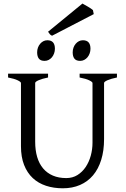

<svg xmlns="http://www.w3.org/2000/svg" viewBox="-20 -1020 694 1055"><path d="M622.6 -594.2Q589.4 -587.4 570.6 -579.1Q551.8 -570.8 551.8 -564V-255.9Q551.8 -191.9 536.1 -141.6Q520.5 -91.3 491.2 -56.6Q461.9 -22 419.9 -3.7Q377.9 14.6 325.2 14.6Q274.9 14.6 232.7 0.7Q190.4 -13.2 159.9 -41.7Q129.4 -70.3 112.3 -113.8Q95.2 -157.2 95.2 -216.8V-564Q95.2 -569.8 77.4 -578.6Q59.6 -587.4 24.4 -594.2V-615.2H244.1V-594.2Q210.9 -587.4 192.1 -579.1Q173.3 -570.8 173.3 -564V-241.2Q173.3 -194.3 184.3 -157.2Q195.3 -120.1 217 -94.5Q238.8 -68.8 270.5 -55.2Q302.2 -41.5 344.2 -41.5Q378.9 -41.5 405.8 -58.3Q432.6 -75.2 450.9 -102.5Q469.2 -129.9 478.8 -164.8Q488.3 -199.7 488.3 -235.8V-564Q488.3 -569.8 470.5 -578.6Q452.6 -587.4 417.5 -594.2V-615.2H622.6ZM477.1 -752.4Q477.1 -738.8 472.7 -726.6Q468.3 -714.4 460.7 -705.3Q453.1 -696.3 442.9 -690.9Q432.6 -685.5 420.4 -685.5Q398.4 -685.5 388.9 -697.8Q379.4 -710 379.4 -732.4Q379.4 -746.1 383.8 -758.3Q388.2 -770.5 396 -779.5Q403.8 -788.6 413.8 -793.7Q423.8 -798.8 435.5 -798.8Q477.1 -798.8 477.1 -752.4ZM281.7 -752.4Q281.7 -738.8 277.3 -726.6Q272.9 -714.4 265.4 -705.3Q257.8 -696.3 247.6 -690.9Q237.3 -685.5 225.1 -685.5Q203.1 -685.5 193.6 -697.8Q184.1 -710 184.1 -732.4Q184.1 -746.1 188.5 -758.3Q192.9 -770.5 200.7 -779.5Q208.5 -788.6 218.5 -793.7Q228.5 -798.8 240.2 -798.8Q281.7 -798.8 281.7 -752.4ZM266.1 -823.7Q257.8 -827.1 254.2 -831.8Q250.5 -836.4 244.1 -845.7L433.1 -1000.5Q438 -997.6 446.3 -992.9Q454.6 -988.3 463.4 -983.2Q472.2 -978 479.5 -973.1Q486.8 -968.3 490.7 -964.4L495.1 -942.4Z"/></svg>

Font: Gentium Plus Am
Style: Regular
Weight: 400
Designer: J. Victor Gaultney, Annie Olsen, Iska Routamaa, Becca Hirsbrunner
Foundry: SIL International
Version: Version 5.000